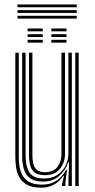

<svg xmlns="http://www.w3.org/2000/svg" viewBox="-20 -837 427 864"><path d="M165 7.5Q124.2 7.5 100.8 -6.1Q77.2 -19.8 66.1 -41.1Q55 -62.5 52 -86.4Q49 -110.2 49 -130.8V-600H64.5V-133.2Q64.5 -113.8 67.2 -91.8Q70 -69.8 80 -50.2Q90 -30.8 111.2 -18.5Q132.5 -6.2 169.5 -6.2Q206.8 -6.2 233.5 -23.4Q260.2 -40.5 277.2 -72.5H281.5L274 -13.2V0H258.5V-5.8L268 -46H265Q247.8 -20.2 223.2 -6.4Q198.8 7.5 165 7.5ZM318.8 0V-600H334V0ZM181.8 -48.8Q148.5 -48.8 133.5 -62.8Q118.5 -76.8 114.5 -97.6Q110.5 -118.5 110.5 -138.5V-600H125.8V-139.5Q125.8 -120.5 129.1 -102.8Q132.5 -85 144.8 -73.6Q157 -62.2 183.8 -62.2Q220.5 -62.2 238.5 -86Q256.5 -109.8 256.5 -142.8V-600H272.5V-144Q272.5 -106.2 249.9 -77.5Q227.2 -48.8 181.8 -48.8ZM173.2 -20Q121.5 -20.2 100.6 -49.2Q79.8 -78.2 79.8 -134.2V-600H95.2V-136Q95.2 -87.8 112.6 -60.8Q130 -33.8 178.5 -33.8Q215 -33.8 239.4 -50.6Q263.8 -67.5 275.8 -93.2Q287.8 -119 287.8 -145.2V-600H303.2V0H288V-37.2L291.2 -107H287.2Q274.2 -69.2 245.6 -44.5Q217 -19.8 173.2 -20ZM211.2 -696V-708.8H279.2V-696ZM104.2 -696V-708.8H172.5V-696ZM104.2 -670.5V-683.2H172.5V-670.5ZM211.2 -670.5V-683.2H279.2V-670.5ZM104.2 -645V-657.8H172.5V-645ZM211.2 -645V-657.8H279.2V-645ZM325.2 -804.2H58.8V-817H325.2ZM325.2 -778.8H58.8V-791.5H325.2ZM325.2 -753.2H58.8V-766H325.2Z"/></svg>

Font: Big Shoulders Inline Display Medium
Style: Regular
Weight: 500
Designer: Patric King
Foundry: XO Type Co
Version: Version 1.000